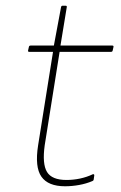

<svg xmlns="http://www.w3.org/2000/svg" viewBox="-20 -638 422 670"><path d="M207 12Q148 12 124.5 -21.5Q101 -55 113 -131L165 -457H82Q77 -457 78 -462L81 -475Q82 -479 87 -479H168L193 -613Q194 -618 198 -618H209Q214 -618 213 -613L191 -479H372Q377 -479 376 -474L373 -461Q372 -457 367 -457H188L136 -131Q127 -66 144 -38Q161 -10 212 -10Q236 -10 259.5 -15Q283 -20 304 -30Q309 -31 309 -26L307 -12Q307 -8 302 -6Q281 3 256 7.5Q231 12 207 12Z"/></svg>

Font: Sofia Sans Thin
Style: Italic
Weight: 250
Italic angle: -9°
Version: Version 4.100-B